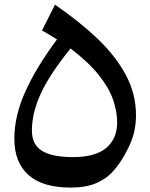

<svg xmlns="http://www.w3.org/2000/svg" viewBox="-20 -807 656 837"><path d="M572.8 -304.7Q572.8 -262.7 563.5 -226.3Q554.2 -189.9 534.7 -153.3Q509.3 -102.1 477.3 -65.2Q445.3 -28.3 399.9 -8.8Q354.5 10.7 288.1 10.7Q165.5 10.7 104 -44.2Q42.5 -99.1 42.5 -203.1Q42.5 -300.8 90.1 -407Q137.7 -513.2 228.5 -635.3Q212.4 -645 197 -654.5Q181.6 -664.1 163.1 -674.3L219.7 -786.6Q326.7 -713.4 406 -637.5Q485.4 -561.5 529.1 -479.2Q572.8 -397 572.8 -304.7ZM287.6 -595.7Q196.3 -482.9 157.7 -398.7Q119.1 -314.5 119.1 -238.3Q119.1 -175.8 163.8 -148.9Q208.5 -122.1 298.3 -122.1Q396 -122.1 443.4 -162.4Q490.7 -202.6 490.7 -272.9Q490.7 -321.3 472.9 -372.6Q455.1 -423.8 410.9 -479.5Q366.7 -535.2 287.6 -595.7Z"/></svg>

Font: Pinar-DS3-FD SemiBold
Style: Regular
Weight: 600
Designer: Amin Abedi
Version: Version 3.000